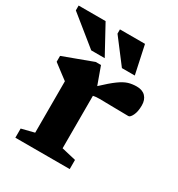

<svg xmlns="http://www.w3.org/2000/svg" viewBox="-184 -847 893 962"><g transform="rotate(30 263.0 -366.0)"><path d="M446 -526.5Q479.5 -526.5 497.2 -507.8Q515 -489 515 -457Q515 -421 504.2 -399Q493.5 -377 483 -377Q439 -377 398.5 -378.2Q358 -379.5 315.5 -379.5Q304.5 -379.5 295.8 -378.8Q287 -378 278.5 -376V-72.5L361.5 -53V0H47V-53L120.5 -71.5V-369Q111 -376.5 87.2 -394Q63.5 -411.5 36 -433V-467L206 -530H236.5L273 -429Q317.5 -471 346.5 -492Q375.5 -513 398 -519.8Q420.5 -526.5 446 -526.5ZM235.5 -569H157.5L-9.5 -704V-732H146.5ZM409.5 -569H335L229.5 -707.5V-732H374.5Z"/></g></svg>

Font: Newsreader 6pt SemiBold
Style: Regular
Weight: 600
Designer: Hugues Gentile
Foundry: Production Type
Version: Version 1.003; ttfautohint (v1.8.3)